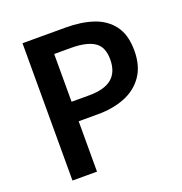

<svg xmlns="http://www.w3.org/2000/svg" viewBox="-132 -855 922 971"><g transform="rotate(-20 329.0 -369.5)"><path d="M94 0V-739H327Q410 -739 474 -717.5Q538 -696 575.5 -646Q613 -596 613 -511Q613 -429 576 -375.5Q539 -322 475 -296.5Q411 -271 331 -271H226V0ZM226 -376H321Q403 -376 443 -409.5Q483 -443 483 -511Q483 -579 441 -606Q399 -633 316 -633H226Z"/></g></svg>

Font: Noto Sans JP SemiBold
Style: Regular
Weight: 600
Designer: Ryoko NISHIZUKA  (kana, bopomofo & ideographs); Paul D. Hunt (Latin, Greek & Cyrillic); Sandoll Communications , Soo-you
Foundry: Adobe
Version: Version 2.004-H2;hotconv 1.0.118;makeotfexe 2.5.65603